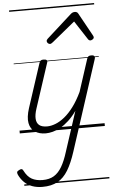

<svg xmlns="http://www.w3.org/2000/svg" viewBox="-120 -937 812 1383"><g transform="rotate(-5 285.5 -245.5)"><path d="M187 16Q140 16 108.5 -5Q77 -26 69 -68.5Q61 -111 82 -176L186 -494Q190 -506 196.5 -510.5Q203 -515 216 -515Q233 -515 239 -509Q245 -503 241 -491L135 -167Q121 -125 123 -94.5Q125 -64 144 -48.5Q163 -33 201 -33Q229 -33 261.5 -45.5Q294 -58 327.5 -85Q361 -112 393.5 -155.5Q426 -199 455 -260L531 -494Q535 -506 541.5 -510.5Q548 -515 561 -515Q579 -515 584 -507.5Q589 -500 585 -488L373 164Q347 245 315.5 297Q284 349 239.5 373.5Q195 398 130 398Q89 398 56 386Q23 374 -0.5 351Q-24 328 -39 297Q-44 286 -43.5 278Q-43 270 -29 263Q-16 256 -9 257.5Q-2 259 2 268Q25 314 57 331.5Q89 349 135 349Q184 349 217 329Q250 309 274.5 267.5Q299 226 319 161L413 -127Q384 -86 354 -58.5Q324 -31 294.5 -14.5Q265 2 237.5 9Q210 16 187 16ZM273 -623Q265 -623 258 -630Q251 -637 251 -645Q251 -650 253.5 -654Q256 -658 260 -662L441 -825Q449 -832 456 -834.5Q463 -837 471 -837Q478 -837 484.5 -834Q491 -831 495 -823L585 -660Q588 -655 589.5 -651Q591 -647 591 -644Q591 -635 582 -629Q573 -623 566 -623Q560 -623 555.5 -626Q551 -629 548 -634L460 -769L295 -634Q288 -629 283.5 -626Q279 -623 273 -623ZM0 369H615V379H0ZM0 -20H615V0H0ZM0 -505H615V-500H0ZM0 -889H615V-879H0Z"/></g></svg>

Font: Playwrite HR Guides
Style: Regular
Weight: 400
Designer: Veronika Burian, José Scaglione
Foundry: TypeTogether
Version: Version 1.003